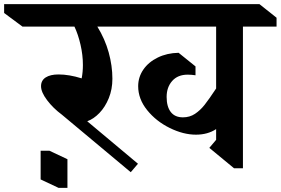

<svg xmlns="http://www.w3.org/2000/svg" viewBox="-131 -806 1361 931"><path d="M1210 -677H1047V10H1004L884 -89L917 -128V-180Q876 -153 819 -153Q758 -153 692 -185.5Q626 -218 582.5 -272Q539 -326 539 -388Q539 -432 564 -468.5Q589 -505 634 -527Q679 -549 735 -550L817 -484V-441Q797 -444 779 -444Q731 -444 704 -413.5Q677 -383 677 -336Q677 -289 697 -263Q717 -237 756 -237Q789 -237 814.5 -254Q840 -271 861 -297.5Q882 -324 917 -377V-677H341Q378 -617 396 -552Q414 -487 414 -424Q414 -373 396.5 -330Q379 -287 351 -258Q323 -229 292 -218L538 -12L503 29L169 -250Q127 -281 97.5 -320Q68 -359 68 -388Q68 -416 90.5 -430.5Q113 -445 153 -445Q204 -445 265 -426Q271 -457 271 -491Q271 -539 259.5 -589Q248 -639 230 -677H-22L-111 -743V-786H1127L1210 -720ZM196 105H153L66 64V-75H109L196 -34Z"/></svg>

Font: InknutAntiqua
Style: Medium
Weight: 500
Designer: Claus Eggers Srensen
Foundry: Claus Eggers Srensen
Version: Version 1.000; ttfautohint (v1.2) -l 7 -r 28 -G 50 -x 13 -D 